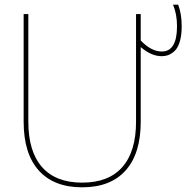

<svg xmlns="http://www.w3.org/2000/svg" viewBox="-20 -790 807 820"><path d="M741 -770Q756 -730 756 -678Q756 -638 747.5 -611Q739 -584 725 -571.5Q711 -559 698 -554.5Q685 -550 671 -550Q626 -550 581 -589V-270Q581 -134 516.5 -62Q452 10 331 10Q210 10 145.5 -62Q81 -134 81 -270V-730H101V-270Q101 -143 159.5 -76.5Q218 -10 331 -10Q444 -10 502.5 -76.5Q561 -143 561 -270V-730H581V-617Q626 -570 671 -570Q736 -570 736 -678Q736 -730 719 -770Z"/></svg>

Font: Mplus 1p Thin
Style: Regular
Weight: 250
Version: Version 1.061